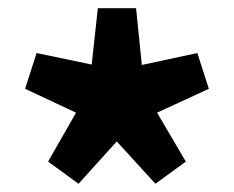

<svg xmlns="http://www.w3.org/2000/svg" viewBox="-20 -835 569 467"><path d="M171 -388 97 -442 165 -561 41 -619 69 -706 203 -678 218 -815H311L325 -677L460 -706L488 -619L362 -561L432 -442L358 -388L264 -491Z"/></svg>

Font: Source Han Sans CN Heavy
Style: Regular
Weight: 900
Designer: Ryoko NISHIZUKA 西塚涼子 (kana, bopomofo & ideographs); Paul D. Hunt (Latin, Greek & Cyrillic); Sandoll Communications 산돌커뮤니
Foundry: Adobe
Version: Version 2.000;hotconv 1.0.107;makeotfexe 2.5.65593